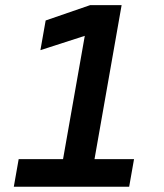

<svg xmlns="http://www.w3.org/2000/svg" viewBox="-20 -713 626 733"><path d="M32.7 0H473.1L491.7 -105.5H340.8L444.3 -693.4H324.2L154.3 -634.8L134.3 -521.5L303.7 -576.2L220.7 -105.5H51.3Z"/></svg>

Font: Cascadia Mono PL SemiBold
Style: Italic
Weight: 600
Italic angle: -10°
Monospace: yes
Designer: Aaron Bell
Foundry: Saja Typeworks
Version: Version 2404.023